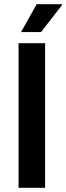

<svg xmlns="http://www.w3.org/2000/svg" viewBox="-20 -891 315 911"><path d="M80 -739 154 -871H274L275 -868L175 -739ZM68 0V-686H194V0Z"/></svg>

Font: Archivo SemiCondensed SemiBold
Style: Regular
Weight: 600
Width: 4
Designer: Hector Gatti
Foundry: Omnibus-Type
Version: Version 2.001; ttfautohint (v1.8.3)